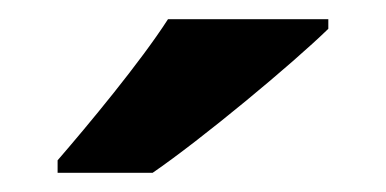

<svg xmlns="http://www.w3.org/2000/svg" viewBox="-20 -786 402 200"><path d="M322 -756V-766H155C126 -721 72 -656 40 -619V-606H139C190 -641 284 -719 322 -756Z"/></svg>

Font: Noto Kufi Arabic
Style: Bold
Weight: 700
Designer: Monotype Design Team, David Williams, Khaled Hosny
Foundry: Google LLC
Version: Version 2.109